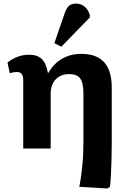

<svg xmlns="http://www.w3.org/2000/svg" viewBox="-20 -844 722 1091"><path d="M589 227 430.5 217.5Q436 190.5 440.2 160.2Q444.5 130 447.7 97.5Q451 65 452.5 31.7Q454 -1.5 454 -34V-314Q454 -373.5 435.5 -398.2Q417 -423 372.5 -423Q340.5 -423 317.3 -409.5Q294 -396 281 -371.2Q268 -346.5 268 -312V0H112V-387.5Q112 -413 103 -424Q94 -435 73.5 -435Q58.5 -435 35.5 -428L22.5 -488.5Q50.5 -510.5 81 -521.8Q111.5 -533 146 -533Q192 -533 217.3 -508.8Q242.5 -484.5 252 -430H255Q274.5 -465 302.5 -489Q330.5 -513 365.8 -525.5Q401 -538 441.5 -538Q529 -538 572 -490.3Q615 -442.5 615 -346.5V-34Q615 8 613.8 57.7Q612.5 107.5 610.3 150.7Q608 194 605 218ZM328.5 -578.5 289 -599 345 -761.5Q356 -796 370.7 -809.8Q385.5 -823.5 412 -823.5Q439 -823.5 458.8 -808Q478.5 -792.5 490 -761.5V-744.5Z"/></svg>

Font: Literata Variable Black
Style: Regular
Weight: 900
Designer: Latin by Veronika Burian and Jose Scaglione. Greek by Irene Vlachou. Cyrillic by Vera Evstafieva.
Foundry: TypeTogether
Version: Version 3.021